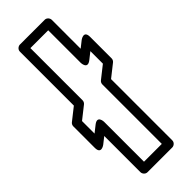

<svg xmlns="http://www.w3.org/2000/svg" viewBox="-300 -914 968 968"><g transform="rotate(-45 184.5 -430.0)"><path d="M121 -25V-310C121 -310 119.4 -360.3 80.5 -329.6L45 -301.6V-390.9L111.5 -443.4C117.4 -448.1 121 -455.4 121 -463V-835H248V-602C248 -602 249.6 -551.7 288.5 -582.4L324 -610.4V-521.1L257.5 -468.6C251.6 -463.9 248 -456.6 248 -449V-25ZM71 0C71 10.7 80.9 25 96 25H273C283.7 25 298 15.1 298 0V-436.9L364.5 -489.4C370.4 -494.1 374 -501.4 374 -509V-662C374 -711.5 333.5 -681.6 333.5 -681.6L298 -653.6V-860C298 -870.7 288.1 -885 273 -885H96C85.3 -885 71 -875.1 71 -860V-475.1L4.5 -422.6C-1.4 -417.9 -5 -410.6 -5 -403V-250C-5 -200.5 35.5 -230.4 35.5 -230.4L71 -258.4Z"/></g></svg>

Font: Hussar Techniczny
Style: Bold 
Weight: 700
Foundry: Cannot Into Space Fonts
Version: Version 0.77